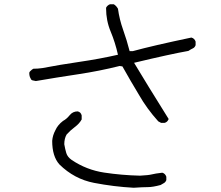

<svg xmlns="http://www.w3.org/2000/svg" viewBox="-20 -813 1040 905"><path d="M756 -234H739L726 -241Q672 -301 635 -366Q595 -432 557 -500L544 -502Q448 -478 348 -463Q248 -448 149 -431Q142 -433 134.5 -434Q127 -435 124 -444Q118 -453 118 -470Q119 -474 122 -477Q131 -486 137 -489Q158 -489 179 -492Q262 -508 355 -521.5Q448 -535 536 -555Q523 -613 501.5 -664.5Q480 -716 480 -774Q480 -780 487 -786Q494 -792 499 -793H516Q527 -787 536 -772Q543 -721 560.5 -672Q578 -623 591 -572H606Q701 -598 882 -636Q897 -632 902 -617V-600Q898 -589 889 -585Q880 -581 868 -573Q783 -558 612 -517Q670 -420 775 -252Q769 -237 756 -234ZM610 72Q517 67 423.5 49Q330 31 260 -38Q226 -76 226 -149Q228 -175 241 -199Q252 -224 277 -243Q294 -252 308.5 -270Q323 -288 346 -288Q361 -285 365 -269V-250Q354 -230 333 -214.5Q312 -199 294 -179Q283 -160 283 -133Q287 -110 292.5 -91.5Q298 -73 318 -59Q388 -12 471 0.5Q554 13 640 15Q680 13 695.5 9Q711 5 745 1Q759 5 764 20V36Q760 46 752.5 50Q745 54 737 59Q700 69 677 69Q654 69 610 72Z"/></svg>

Font: Yozai
Style: Regular
Weight: 400
Designer: LXGW / Y.OzVox
Foundry: LXGW / Y.OzVox
Version: Version 0.861;October 22, 2024